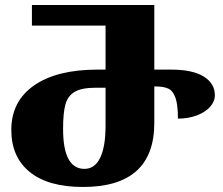

<svg xmlns="http://www.w3.org/2000/svg" viewBox="-20 -734 886 764"><path d="M25 -217Q25 -331 115.5 -394Q206 -457 368 -457H400V-632H107V-714H594V-457H662Q746 -457 790.5 -429.5Q835 -402 835 -355Q835 -330 815.5 -308.5Q796 -287 762.5 -274.5Q729 -262 688 -262Q688 -318 678 -345.5Q668 -373 649.5 -381.5Q631 -390 598 -390H594V-245Q594 10 310 10Q172 10 98.5 -49.5Q25 -109 25 -217ZM400 -233V-385H362Q306 -385 278 -369Q250 -353 240.5 -319Q231 -285 231 -221Q231 -62 316 -62Q357 -62 378.5 -106Q400 -150 400 -233Z"/></svg>

Font: Noto Serif Georgian Black
Style: Regular
Weight: 900
Designer: Monotype Design team
Foundry: Monotype Imaging Inc.
Version: Version 1.000